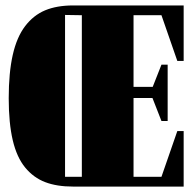

<svg xmlns="http://www.w3.org/2000/svg" viewBox="-20 -689 710 709"><path d="M658.2 -205.1V0H250Q189.9 0 147 -16.4Q104 -32.7 73 -70.3Q42 -107.9 27.1 -171.1Q12.2 -234.4 12.2 -326.2Q12.2 -420.4 27.1 -486.3Q42 -552.2 72.8 -592.5Q103.5 -632.8 146.7 -650.9Q189.9 -668.9 250 -668.9H658.2V-463.9H634.8L576.2 -632.8H473.1V-368.2H543.9L576.2 -450.2H599.1V-242.2H576.2L543 -327.1H473.1V-36.1H576.2L634.8 -205.1ZM282.2 -632.8 220.2 -633.8V-36.1H282.2Z"/></svg>

Font: Lletraferida
Style: Heavy
Weight: 900
Designer: Josep Patau Bellart
Foundry: Josep Patau Bellart
Version: Version 1.000